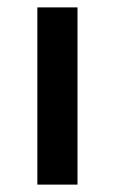

<svg xmlns="http://www.w3.org/2000/svg" viewBox="-20 -499 310 519"><path d="M81 0V-479H189.5V0Z"/></svg>

Font: Anek Latin Expanded Medium
Style: Regular
Weight: 500
Width: 7
Designer: Yesha Goshar
Foundry: Ek Type
Version: Version 1.003